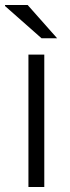

<svg xmlns="http://www.w3.org/2000/svg" viewBox="-32 -743 278 763"><path d="M81 0V-526H144V0ZM195 -591H133L-12 -719V-723H78Z"/></svg>

Font: Archivo Expanded ExtraLight
Style: Regular
Weight: 250
Width: 7
Designer: Hector Gatti
Foundry: Omnibus-Type
Version: Version 2.001